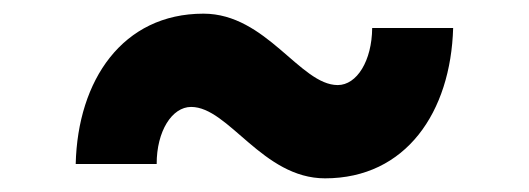

<svg xmlns="http://www.w3.org/2000/svg" viewBox="-20 -456 774 281"><path d="M455.7 -195C574.2 -195 639.7 -292 643.2 -415H524.7C524.3 -367 502.3 -331.5 474.3 -331.5C419.3 -331.5 369.8 -436 277.8 -436C159.3 -436 93.7 -338.5 90.8 -216H209.3C209.2 -264 231.7 -299.5 259.7 -299.5C314.7 -299.5 364.2 -195 455.7 -195Z"/></svg>

Font: Manrope
Style: ExtraBoldItalic
Weight: 800
Italic angle: -15°
Designer: Mikhail Sharanda
Foundry: Mikhail Sharanda
Version: Version 4.502;hotconv 1.0.109;makeotfexe 2.5.65596